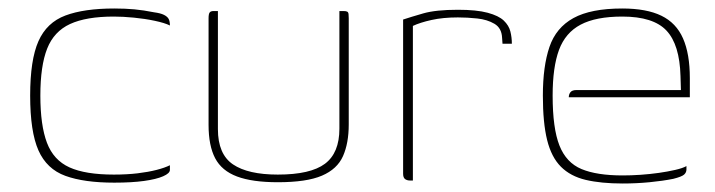

<svg xmlns="http://www.w3.org/2000/svg" viewBox="-20 -425 1683 452"><path d="M249 5Q178 5 134 -11Q90 -27 70.5 -71Q51 -115 51 -200Q51 -284 70.5 -328Q90 -372 134 -388.5Q178 -405 249 -405Q275 -405 296.5 -403Q318 -401 343 -396Q358 -394 366 -390Q374 -386 377 -380.5Q380 -375 380 -365Q368 -371 344.5 -376Q321 -381 295 -383.5Q269 -386 248 -386Q183 -386 145 -368.5Q107 -351 91 -310.5Q75 -270 75 -200Q75 -130 90.5 -89Q106 -48 143.5 -31Q181 -14 248 -14Q279 -14 304 -17Q329 -20 348.5 -25Q368 -30 380 -36V-25Q380 -17 364 -10Q348 -3 319 1Q290 5 249 5Z M493 -399V-121Q493 -62 528.5 -38Q564 -14 634 -14Q711 -14 745 -39.5Q779 -65 779 -122V-399Q780 -399 781.5 -399Q783 -399 784 -399Q785 -399 786.5 -399Q788 -399 789 -399Q795 -399 797.5 -397.5Q800 -396 800.5 -392.5Q801 -389 801 -382V-132Q801 -88 787.5 -57.5Q774 -27 738 -11.5Q702 4 634 4Q574 4 538 -9.5Q502 -23 486.5 -52.5Q471 -82 471 -131V-382Q471 -392 473.5 -395.5Q476 -399 483 -399Q486 -399 488 -399Q490 -399 493 -399Z M952 0H946Q938 0 933.5 -3.5Q929 -7 929 -16V-379Q947 -385 976.5 -393.5Q1006 -402 1058 -402Q1102 -402 1128 -395Q1154 -388 1166 -376.5Q1178 -365 1181.5 -351Q1185 -337 1185 -322H1163L1162 -336Q1161 -359 1144 -369Q1127 -379 1103.5 -381.5Q1080 -384 1058 -384Q1023 -384 996 -378Q969 -372 952 -364Z M1446 7Q1395 7 1359 -1.5Q1323 -10 1300.5 -32.5Q1278 -55 1268 -95.5Q1258 -136 1258 -200Q1258 -269 1273.5 -314.5Q1289 -360 1330 -382.5Q1371 -405 1445 -405Q1502 -405 1537 -388Q1572 -371 1588 -334.5Q1604 -298 1604 -241V-196H1319Q1319 -203 1323 -208Q1327 -213 1337 -213H1583L1582 -246Q1580 -320 1549 -353Q1518 -386 1445 -386Q1383 -386 1347 -367Q1311 -348 1296 -307.5Q1281 -267 1281 -200Q1281 -123 1297 -82.5Q1313 -42 1349 -27Q1385 -12 1446 -12Q1466 -12 1488 -13.5Q1510 -15 1531 -18Q1552 -21 1569.5 -25Q1587 -29 1596 -34V-26Q1596 -19 1590.5 -14Q1585 -9 1565 -4Q1540 1 1509 4Q1478 7 1446 7Z"/></svg>

Font: Genos Thin Thin
Style: Regular
Weight: 250
Version: Version 1.010